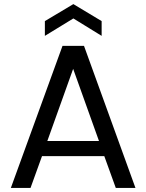

<svg xmlns="http://www.w3.org/2000/svg" viewBox="-20 -917 714 937"><path d="M489 -155H185L129 0H33L285 -693H390L641 0H545ZM463 -229 337 -581 211 -229ZM338 -827 199 -742V-814L338 -897L476 -814V-742Z"/></svg>

Font: A Bank Premium Regular
Style: Regular
Weight: 400
Designer: Ninad Kale (Devanagari), Jonny Pinhorn (Latin), Htun Naung (Myanmar)
Foundry: Indian Type Foundry
Version: 4.004